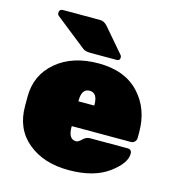

<svg xmlns="http://www.w3.org/2000/svg" viewBox="-110 -831 860 935"><g transform="rotate(15 320.0 -363.0)"><path d="M578 -201H280V-196Q280 -135 319 -135Q330 -135 346 -151Q362 -167 381 -167H570Q592 -167 592 -145Q592 -96 518.5 -43Q445 10 319.5 10Q194 10 114.5 -55.5Q35 -121 35 -236V-284Q35 -393 116 -461.5Q197 -530 328.5 -530Q460 -530 532.5 -453Q605 -376 605 -258V-228Q605 -217 597 -209Q589 -201 578 -201ZM280 -330V-326H360V-330Q360 -390 320 -390Q280 -390 280 -330ZM424 -585Q424 -569 408 -569H278Q248 -569 237 -579L79 -704Q74 -709 74 -716Q74 -736 93 -736H280Q300 -736 317 -717L419 -598Q424 -593 424 -585Z"/></g></svg>

Font: Rubik One
Style: Regular
Weight: 400
Designer: Hubert and Fischer with Elvire Volk Leonovitch
Foundry: Hubert and Fischer with Elvire Volk Leonovitch
Version: Version 1.001